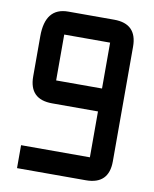

<svg xmlns="http://www.w3.org/2000/svg" viewBox="-79 -744 646 805"><g transform="rotate(10 244.0 -342.0)"><path d="M341.8 0H48.8V-97.7H341.8V-293H146.5Q48.8 -293 48.8 -390.6V-561.5Q48.8 -683.6 146.5 -683.6H341.8Q439.5 -683.6 439.5 -585.9V-97.7Q439.5 0 341.8 0ZM146.5 -390.6H341.8V-585.9H146.5Z"/></g></svg>

Font: BabelStone Runic Staveless
Style: Regular
Weight: 400
Designer: Andrew West
Foundry: BabelStone
Version: Version 3.002 March 14, 2022